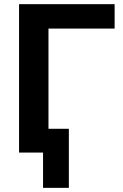

<svg xmlns="http://www.w3.org/2000/svg" viewBox="-20 -739 594 930"><path d="M72.3 0V-718.8H535.2V-600.6H214.8V-115.2H313.5V170.9H188.5V0Z"/></svg>

Font: Min Sans Bold
Style: Regular
Weight: 700
Designer: Jinseong-Kim, NotoSansCJK, Nunito
Foundry: Jinseong-Kim
Version: Version 1.400;Glyphs 3.1.2 (3151)